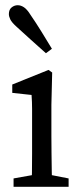

<svg xmlns="http://www.w3.org/2000/svg" viewBox="-20 -716 313 736"><path d="M101 0Q102 -21 102.5 -55.5Q103 -90 103 -127.5Q103 -165 103 -193V-236Q103 -274 103 -299Q103 -324 101 -352L27 -360V-392L166 -448L180 -438L177 -314V-193Q177 -165 177.5 -127.5Q178 -90 178.5 -55.5Q179 -21 180 0ZM32 0V-32L133 -50H151L243 -32V0ZM179 -529 156 -512Q127 -538 99 -563Q71 -588 44 -613Q25 -630 19.5 -641.5Q14 -653 14 -662Q14 -679 24.5 -687.5Q35 -696 48 -696Q60 -696 72 -688Q84 -680 97 -659Q119 -627 139 -594.5Q159 -562 179 -529Z"/></svg>

Font: Lisu Bosa ExtraLight
Style: Regular
Weight: 200
Designer: David Morse, Annie Olsen, Victor Gaultney, Frank Grießhammer (Latin)
Foundry: SIL International
Version: Version 2.000